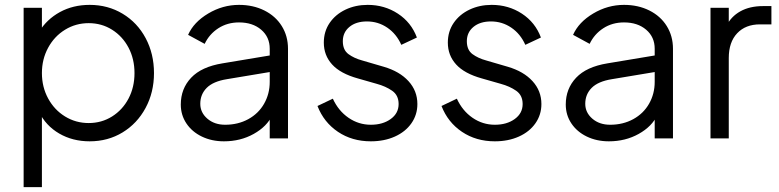

<svg xmlns="http://www.w3.org/2000/svg" viewBox="-20 -568 3197 788"><path d="M77 -536H152V-416L140 -437Q172 -489 226 -518.5Q280 -548 348 -548Q423 -548 483.5 -511.5Q544 -475 578 -411Q612 -347 612 -268Q612 -189 577.5 -125Q543 -61 483 -24.5Q423 12 348 12Q278 12 223 -20Q168 -52 140 -109L152 -120V200H77ZM532 -268Q532 -326 507.5 -372.5Q483 -419 440 -446Q397 -473 344 -473Q291 -473 247 -446Q203 -419 177.5 -372Q152 -325 152 -268Q152 -211 177.5 -164Q203 -117 247 -90Q291 -63 344 -63Q397 -63 440 -90Q483 -117 507.5 -163.5Q532 -210 532 -268Z M722 -139Q722 -204 764.5 -249Q807 -294 893 -308L1103 -343V-275L911 -243Q855 -234 828.5 -207.5Q802 -181 802 -142Q802 -106 831 -81Q860 -56 904 -56Q957 -56 999 -79Q1041 -102 1064 -142.5Q1087 -183 1087 -232V-368Q1087 -416 1052 -446Q1017 -476 961 -476Q913 -476 876 -452Q839 -428 820 -388L752 -425Q775 -477 834.5 -512.5Q894 -548 961 -548Q1019 -548 1065 -525Q1111 -502 1136.5 -461Q1162 -420 1162 -368V0H1087V-107L1098 -96Q1076 -49 1021.5 -18.5Q967 12 899 12Q849 12 808.5 -7.5Q768 -27 745 -61.5Q722 -96 722 -139Z M1283 -133 1346 -163Q1369 -113 1410.5 -84.5Q1452 -56 1502 -56Q1551 -56 1583.5 -79.5Q1616 -103 1616 -141Q1616 -177 1589.5 -195.5Q1563 -214 1526 -224L1449 -246Q1377 -266 1343 -303.5Q1309 -341 1309 -393Q1309 -439 1333 -474Q1357 -509 1398 -528.5Q1439 -548 1489 -548Q1558 -548 1613 -512Q1668 -476 1691 -414L1627 -384Q1607 -429 1569.5 -454.5Q1532 -480 1486 -480Q1441 -480 1414 -457.5Q1387 -435 1387 -399Q1387 -363 1410 -346Q1433 -329 1466 -320L1555 -294Q1620 -275 1656.5 -235Q1693 -195 1693 -141Q1693 -97 1668.5 -62Q1644 -27 1600.5 -7.5Q1557 12 1502 12Q1425 12 1367 -27Q1309 -66 1283 -133Z M1792 -133 1855 -163Q1878 -113 1919.5 -84.5Q1961 -56 2011 -56Q2060 -56 2092.5 -79.5Q2125 -103 2125 -141Q2125 -177 2098.5 -195.5Q2072 -214 2035 -224L1958 -246Q1886 -266 1852 -303.5Q1818 -341 1818 -393Q1818 -439 1842 -474Q1866 -509 1907 -528.5Q1948 -548 1998 -548Q2067 -548 2122 -512Q2177 -476 2200 -414L2136 -384Q2116 -429 2078.5 -454.5Q2041 -480 1995 -480Q1950 -480 1923 -457.5Q1896 -435 1896 -399Q1896 -363 1919 -346Q1942 -329 1975 -320L2064 -294Q2129 -275 2165.5 -235Q2202 -195 2202 -141Q2202 -97 2177.5 -62Q2153 -27 2109.5 -7.5Q2066 12 2011 12Q1934 12 1876 -27Q1818 -66 1792 -133Z M2302 -139Q2302 -204 2344.5 -249Q2387 -294 2473 -308L2683 -343V-275L2491 -243Q2435 -234 2408.5 -207.5Q2382 -181 2382 -142Q2382 -106 2411 -81Q2440 -56 2484 -56Q2537 -56 2579 -79Q2621 -102 2644 -142.5Q2667 -183 2667 -232V-368Q2667 -416 2632 -446Q2597 -476 2541 -476Q2493 -476 2456 -452Q2419 -428 2400 -388L2332 -425Q2355 -477 2414.5 -512.5Q2474 -548 2541 -548Q2599 -548 2645 -525Q2691 -502 2716.5 -461Q2742 -420 2742 -368V0H2667V-107L2678 -96Q2656 -49 2601.5 -18.5Q2547 12 2479 12Q2429 12 2388.5 -7.5Q2348 -27 2325 -61.5Q2302 -96 2302 -139Z M2896 -536H2971V-448L2961 -461Q2980 -500 3018.5 -521.5Q3057 -543 3112 -543H3146V-468H3099Q3040 -468 3005.5 -431.5Q2971 -395 2971 -330V0H2896Z"/></svg>

Font: Trafiko Sans Variable
Style: Regular
Weight: 400
Designer: Gumpita Rahayu / Trafiko
Foundry: Tokotype / Trafiko
Version: Version 0.001;FEAKit 1.0